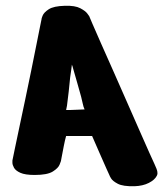

<svg xmlns="http://www.w3.org/2000/svg" viewBox="-20 -606 577 665"><path d="M124 -540Q123 -540 127.5 -551.5Q132 -563 149 -574Q166 -585 205 -586Q240 -587 258 -577.5Q276 -568 282.5 -559Q289 -550 289 -550Q289 -550 300 -524Q311 -498 330 -455.5Q349 -413 372 -361Q395 -309 418.5 -255.5Q442 -202 462.5 -155.5Q483 -109 497 -77.5Q511 -46 515 -38Q524 -19 525 -11Q526 -3 524.5 -0.5Q523 2 523 3Q516 17 495.5 27.5Q475 38 446 39Q406 40 388 30.5Q370 21 364.5 11.5Q359 2 360 3Q360 3 349.5 -20Q339 -43 325 -75.5Q311 -108 299 -135Q299 -135 285.5 -135Q272 -135 254 -135Q236 -135 222.5 -135Q209 -135 209 -135Q205 -121 201 -100.5Q197 -80 194 -64Q191 -48 191 -48Q191 -48 186.5 -36Q182 -24 163 -12Q144 0 100 0Q67 0 50.5 -7.5Q34 -15 28.5 -25Q23 -35 23 -42.5Q23 -50 23 -50Q25 -60 31.5 -91.5Q38 -123 47.5 -167.5Q57 -212 67.5 -262Q78 -312 88 -361Q98 -410 106 -450.5Q114 -491 119 -515.5Q124 -540 124 -540ZM229 -382Q228 -378 227 -366L223 -338Q221 -315 218 -289Q215 -263 212 -240Q210 -228 209 -225H222Q234 -225 248 -226Q262 -227 273 -227Q269 -235 266.5 -247.5Q264 -260 261 -271Q255 -294 247.5 -319Q240 -344 234 -366Q231 -378 229 -382Z"/></svg>

Font: Nerko One
Style: Regular
Weight: 400
Designer: Nermin Kahrimanovic
Foundry: Nermin Kahrimanovic
Version: Version 1.101